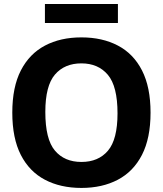

<svg xmlns="http://www.w3.org/2000/svg" viewBox="-20 -938 821 968"><path d="M390.5 9.5Q285 9.5 206.5 -31.8Q128 -73 85 -157Q42 -241 42 -370Q42 -499 85.2 -583Q128.5 -667 206.8 -708.2Q285 -749.5 390.5 -749.5Q496 -749.5 574.5 -708.2Q653 -667 696 -582.8Q739 -498.5 739 -370Q739 -241.5 695.8 -157.2Q652.5 -73 574 -31.8Q495.5 9.5 390.5 9.5ZM390.5 -121.5Q476 -121.5 524.2 -178.2Q572.5 -235 572.5 -366.5Q572.5 -503 523.8 -560.8Q475 -618.5 390.5 -618.5Q305.5 -618.5 257 -562Q208.5 -505.5 208.5 -373.5Q208.5 -236 256.8 -178.8Q305 -121.5 390.5 -121.5ZM206.5 -822V-918H574.5V-822Z"/></svg>

Font: Encode Sans
Style: Bold
Weight: 700
Designer: Multiple Designers
Foundry: Impallari Type
Version: Version 3.002; ttfautohint (v1.8.3) -l 8 -r 50 -G 200 -x 14 